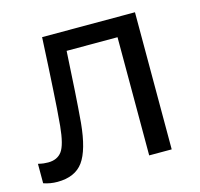

<svg xmlns="http://www.w3.org/2000/svg" viewBox="-85 -627 757 725"><g transform="rotate(-15 293.5 -264.5)"><path d="M54 7Q26 7 0 -2V-78Q13 -75 21.5 -74Q30 -73 39 -73Q75 -73 93 -97.5Q111 -122 118 -194Q121 -229 123.5 -262Q126 -295 128 -333Q130 -371 133 -420Q136 -469 139 -536H502V0H414V-462H215Q210 -371 206 -307.5Q202 -244 197 -185Q187 -81 155 -37Q123 7 54 7Z"/></g></svg>

Font: Noto Sans Historical
Style: Regular
Weight: 400
Designer: Monotype Design Team
Foundry: Monotype Imaging Inc.
Version: Version 2.013; ttfautohint (v1.8.4.7-5d5b)